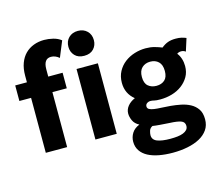

<svg xmlns="http://www.w3.org/2000/svg" viewBox="-124 -876 1432 1252"><g transform="rotate(-15 591.5 -250.0)"><path d="M414 -629Q414 -667 438 -690.5Q462 -714 500 -714Q538 -714 562 -690.5Q586 -667 586 -629Q586 -594 563.5 -570Q541 -546 500 -546Q459 -546 436.5 -570Q414 -594 414 -629ZM428 -476H572V0H428ZM14 -476H93V-521Q93 -569 106.5 -605Q120 -641 144 -665Q168 -689 201 -701.5Q234 -714 272 -714Q301 -714 332 -706.5Q363 -699 386 -681L342 -574Q316 -596 287 -596Q237 -596 237 -525V-476H334V-371H237V0H93V-371H14Z M1146 -401Q1133 -411 1116 -411Q1107 -411 1100 -408.5Q1093 -406 1088 -402Q1102 -385 1109.5 -361.5Q1117 -338 1117 -312Q1117 -271 1099 -240Q1081 -209 1051.5 -187Q1022 -165 984 -154Q946 -143 905 -143Q877 -143 864 -146.5Q851 -150 840 -150Q826 -150 815.5 -142.5Q805 -135 805 -122Q805 -109 816.5 -102.5Q828 -96 848.5 -93Q869 -90 897 -89Q925 -88 958 -85Q992 -82 1026.5 -75Q1061 -68 1089 -53Q1117 -38 1135 -12Q1153 14 1153 57Q1153 98 1132.5 127.5Q1112 157 1077 176Q1042 195 995 204.5Q948 214 895 214Q844 214 801.5 206Q759 198 728 181.5Q697 165 679.5 139Q662 113 662 78Q662 47 678.5 20.5Q695 -6 730 -20Q701 -35 689.5 -60Q678 -85 678 -108Q678 -135 696 -157.5Q714 -180 746 -194Q690 -239 690 -312Q690 -355 708 -388.5Q726 -422 755.5 -444.5Q785 -467 822 -478.5Q859 -490 897 -490Q930 -490 957 -482.5Q984 -475 1006 -466Q1028 -484 1050 -492Q1072 -500 1103 -500Q1126 -500 1142.5 -496Q1159 -492 1173 -486ZM848 -377.5Q826 -357 826 -315Q826 -273 848 -254Q870 -235 904 -235Q938 -235 959.5 -254Q981 -273 981 -315Q981 -357 959.5 -377.5Q938 -398 904 -398Q870 -398 848 -377.5ZM925 21Q892 19 860 16.5Q828 14 810 11Q792 20 787 37Q782 54 782 66Q782 97 813.5 109.5Q845 122 902 122Q928 122 950 119.5Q972 117 988.5 110.5Q1005 104 1014.5 93.5Q1024 83 1024 67Q1024 41 999.5 32Q975 23 925 21Z"/></g></svg>

Font: Post Grotesk Bold
Style: Bold
Weight: 700
Version: Version 1.0